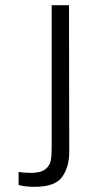

<svg xmlns="http://www.w3.org/2000/svg" viewBox="-20 -720 380 743"><path d="M100 -51Q137 -51 154.5 -64.5Q172 -78 176 -97Q180 -116 180 -145V-700H247L248 -132Q248 -75 221 -36Q194 3 114 3Q77 3 52 -4V-55Q69 -51 100 -51Z"/></svg>

Font: Lopes Sans Light
Style: Regular
Weight: 300
Designer: Gabriel Lam, Diego Maldonado
Foundry: TypeRant, Foresti Design
Version: Version 4.000